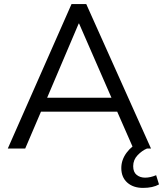

<svg xmlns="http://www.w3.org/2000/svg" viewBox="-20 -725 796 937"><path d="M18 0 329 -705H401L717 0H631L552 -180H180L103 0ZM364 -610 210 -248H524L366 -610ZM678 192Q630 192 601 166Q572 140 572 95Q572 55 598 20Q624 -15 668 -36L697 0Q673 10 651.5 32.5Q630 55 630 86Q630 115 647 128.5Q664 142 688 142Q714 142 742 130L756 175Q726 192 678 192Z"/></svg>

Font: Mulish
Style: Regular
Weight: 400
Designer: Vernon Adams
Foundry: Vernon Adams
Version: Version 3.603; ttfautohint (v1.8.3)